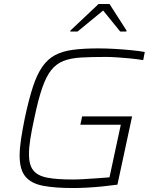

<svg xmlns="http://www.w3.org/2000/svg" viewBox="-20 -940 781 968"><path d="M347 8Q256 8 196.5 -3.5Q137 -15 108 -50Q79 -85 79 -155Q79 -191 86 -238Q93 -285 105 -344Q125 -438 145.5 -501Q166 -564 193 -603Q220 -642 257.5 -662Q295 -682 348.5 -689Q402 -696 476 -696Q515 -696 558 -693.5Q601 -691 641.5 -687Q682 -683 710 -678L702 -637Q671 -642 636 -645.5Q601 -649 568.5 -651Q536 -653 513 -653Q441 -653 388.5 -650Q336 -647 299.5 -632.5Q263 -618 237.5 -585.5Q212 -553 192 -494.5Q172 -436 153 -344Q140 -285 133 -240.5Q126 -196 126 -162Q126 -109 147.5 -81.5Q169 -54 217 -44.5Q265 -35 346 -35Q371 -35 405 -37Q439 -39 473.5 -41.5Q508 -44 532 -46L589 -311H385L394 -353H646L572 -9Q536 -4 496 0Q456 4 418 6Q380 8 347 8ZM334 -781 335 -786 477 -920H532L618 -786L617 -781H586L500 -887L371 -781Z"/></svg>

Font: Saira SemiExpanded ExtraLight
Style: Italic
Weight: 250
Width: 6
Italic angle: -12°
Designer: Hector Gatti with collaboration of the Omnibus-Type team
Foundry: Omnibus-Type
Version: Version 1.101